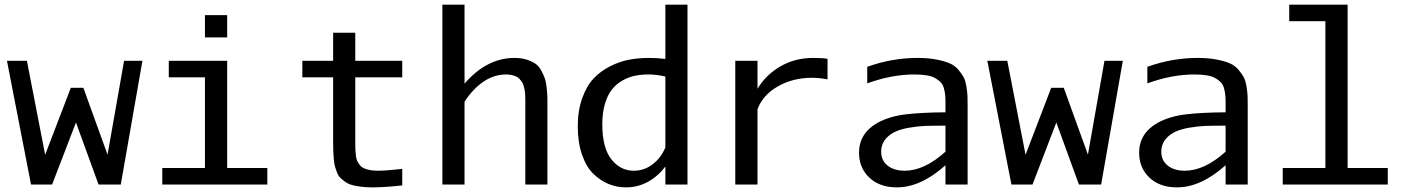

<svg xmlns="http://www.w3.org/2000/svg" viewBox="-20 -790 6036 822"><path d="M589.8 -529.8 497.1 0H401.9L305.2 -265.6L203.1 0H112.8L9.8 -529.8H95.2L173.3 -127.4L283.2 -414.1H336.9L440.4 -127.9L511.2 -529.8Z M952.6 -629.9H857.4V-725.1H952.6ZM952.6 -70.8H1124.5V0H674.8V-70.8H857.4V-459H702.6V-529.8H952.6Z M1501 -176.8Q1501 -158.7 1501.5 -147.5Q1502 -136.2 1503.9 -122.1Q1505.9 -107.9 1509.8 -99.9Q1513.7 -91.8 1520.8 -83Q1527.8 -74.2 1538.1 -69.6Q1548.3 -64.9 1563.5 -62Q1578.6 -59.1 1598.1 -59.1Q1631.8 -59.1 1702.1 -66.9V3.9Q1624 12.2 1575.2 12.2Q1548.3 12.2 1526.6 9.5Q1504.9 6.8 1488.3 2.4Q1471.7 -2 1459.2 -10.7Q1446.8 -19.5 1438 -27.8Q1429.2 -36.1 1423.3 -50.8Q1417.5 -65.4 1414.1 -77.6Q1410.6 -89.8 1408.9 -110.1Q1407.2 -130.4 1406.7 -146.5Q1406.2 -162.6 1406.2 -188V-459H1274.4V-529.8H1406.2V-649.9H1501V-529.8H1702.1V-459H1501Z M2229 -347.2Q2229 -360.4 2229 -366.7Q2229 -373 2228.3 -385.7Q2227.5 -398.4 2226.1 -405Q2224.6 -411.6 2221.9 -422.1Q2219.2 -432.6 2215.1 -438.5Q2210.9 -444.3 2204.8 -451.4Q2198.7 -458.5 2190.7 -462.2Q2182.6 -465.8 2171.6 -468.5Q2160.6 -471.2 2147 -471.2Q2094.2 -471.2 2048.6 -439.5Q2002.9 -407.7 1968.8 -354.5V0H1874V-770H1968.8V-432.1Q2064 -542 2182.6 -542Q2211.9 -542 2234.9 -534.7Q2257.8 -527.3 2272.5 -517.1Q2287.1 -506.8 2297.4 -487.8Q2307.6 -468.8 2312.7 -453.9Q2317.9 -439 2320.6 -413.1Q2323.2 -387.2 2323.5 -373Q2323.7 -358.9 2323.7 -332Q2323.7 -330.1 2323.7 -329.1V0H2229Z M2453.6 -249Q2453.6 -316.4 2472.4 -369.1Q2491.2 -421.9 2521 -453.6Q2550.8 -485.4 2591.8 -506.1Q2632.8 -526.9 2673.3 -534.4Q2713.9 -542 2758.3 -542Q2795.4 -542 2828.6 -537.6V-770H2923.3V0H2828.6V-77.1Q2797.4 -35.6 2754.2 -11.7Q2710.9 12.2 2659.7 12.2Q2621.1 12.2 2586.2 -2Q2551.3 -16.1 2520.8 -45.4Q2490.2 -74.7 2471.9 -127.2Q2453.6 -179.7 2453.6 -249ZM2756.3 -471.2Q2725.1 -471.2 2698 -465.6Q2670.9 -460 2644.5 -445.1Q2618.2 -430.2 2599.6 -406.7Q2581.1 -383.3 2569.8 -345.2Q2558.6 -307.1 2558.6 -257.8Q2558.6 -158.2 2596.9 -108.6Q2635.3 -59.1 2693.4 -59.1Q2738.3 -59.1 2774.2 -86.7Q2810.1 -114.3 2828.6 -158.7V-462.4Q2790 -471.2 2756.3 -471.2Z M3522.9 -450.2Q3488.3 -457 3456.1 -457Q3375 -457 3310.3 -420.2Q3245.6 -383.3 3223.1 -322.3V0H3127.9V-529.8H3223.1V-410.2Q3259.8 -470.7 3322 -506.3Q3384.3 -542 3460.9 -542Q3503.9 -542 3522.9 -538.1Z M3908.7 -542Q3953.1 -542 3987.5 -535.4Q4022 -528.8 4044.4 -519.5Q4066.9 -510.3 4082.3 -492.2Q4097.7 -474.1 4105.5 -459.7Q4113.3 -445.3 4117.4 -419.4Q4121.6 -393.6 4122.1 -377.9Q4122.6 -362.3 4122.6 -333V0H4027.8V-82.5Q3921.9 12.2 3819.8 12.2Q3746.1 12.2 3701.9 -29.5Q3657.7 -71.3 3657.7 -136.2Q3657.7 -218.8 3736.8 -264.2Q3788.1 -292 3856.4 -300.3Q3924.8 -308.6 4027.8 -309.1V-349.1Q4027.8 -369.6 4026.6 -382.8Q4025.4 -396 4021.2 -411.6Q4017.1 -427.2 4008.3 -436.8Q3999.5 -446.3 3985.1 -454.8Q3970.7 -463.4 3948 -467.3Q3925.3 -471.2 3894.5 -471.2Q3797.9 -471.2 3692.9 -433.1V-503.9Q3798.3 -542 3908.7 -542ZM4027.8 -140.6V-252H4025.9Q3971.2 -252 3942.1 -251Q3913.1 -250 3873 -243.4Q3833 -236.8 3806.6 -223.1Q3752.4 -192.9 3752.4 -141.1Q3752.4 -103 3780 -81.1Q3807.6 -59.1 3853.5 -59.1Q3937.5 -59.1 4027.8 -140.6Z M4787.1 -529.8 4694.3 0H4599.1L4502.4 -265.6L4400.4 0H4310.1L4207 -529.8H4292.5L4370.6 -127.4L4480.5 -414.1H4534.2L4637.7 -127.9L4708.5 -529.8Z M5107.9 -542Q5152.3 -542 5186.8 -535.4Q5221.2 -528.8 5243.7 -519.5Q5266.1 -510.3 5281.5 -492.2Q5296.9 -474.1 5304.7 -459.7Q5312.5 -445.3 5316.7 -419.4Q5320.8 -393.6 5321.3 -377.9Q5321.8 -362.3 5321.8 -333V0H5227.1V-82.5Q5121.1 12.2 5019 12.2Q4945.3 12.2 4901.1 -29.5Q4856.9 -71.3 4856.9 -136.2Q4856.9 -218.8 4936 -264.2Q4987.3 -292 5055.7 -300.3Q5124 -308.6 5227.1 -309.1V-349.1Q5227.1 -369.6 5225.8 -382.8Q5224.6 -396 5220.5 -411.6Q5216.3 -427.2 5207.5 -436.8Q5198.7 -446.3 5184.3 -454.8Q5169.9 -463.4 5147.2 -467.3Q5124.5 -471.2 5093.8 -471.2Q4997.1 -471.2 4892.1 -433.1V-503.9Q4997.6 -542 5107.9 -542ZM5227.1 -140.6V-252H5225.1Q5170.4 -252 5141.4 -251Q5112.3 -250 5072.3 -243.4Q5032.2 -236.8 5005.9 -223.1Q4951.7 -192.9 4951.7 -141.1Q4951.7 -103 4979.2 -81.1Q5006.8 -59.1 5052.7 -59.1Q5136.7 -59.1 5227.1 -140.6Z M5749.5 -70.8H5921.4V0H5471.7V-70.8H5654.3V-699.2H5499.5V-770H5749.5Z"/></svg>

Font: Aurulent Sans Mono
Style: Regular
Weight: 400
Monospace: yes
Version: Version 2007.05.04